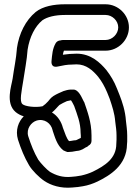

<svg xmlns="http://www.w3.org/2000/svg" viewBox="-20 -763 647 898"><path d="M358 -129V-118C343 -111 337 -107 334 -107C323 -107 318 -104 303 -103C292 -114 284 -139 274 -166C267 -193 250 -221 223 -237C230 -243 235 -247 241 -254C250 -263 254 -269 258 -272C270 -279 279 -284 293 -290C297 -291 304 -292 312 -294C315 -290 319 -283 322 -277L327 -267C341 -227 357 -189 357 -142C357 -138 358 -134 358 -129ZM274 -507C275 -514 277 -521 279 -526H474C533 -526 583 -576 583 -635C583 -694 533 -743 474 -743H283C233 -743 181 -734 147 -707C100 -668 69 -607 59 -537V-535C56 -490 45 -440 39 -395C34 -362 4 -281 53 -239C64 -230 77 -223 91 -219C66 -194 51 -154 64 -110C78 -67 94 -27 116 10C130 34 163 67 187 83C218 104 264 119 318 114L340 112H342L368 108C392 104 415 96 436 86C493 58 573 11 574 -89C575 -96 575 -103 575 -110V-129C575 -155 571 -178 569 -198C566 -244 552 -286 539 -319L527 -349C514 -382 498 -409 477 -436C449 -469 406 -512 338 -512C316 -512 295 -510 274 -507ZM263 -574C253 -574 245 -568 241 -562C225 -535 224 -507 221 -478C221 -476 216 -444 251 -452C274 -457 294 -461 316 -461C323 -461 330 -462 338 -462C383 -462 414 -434 439 -404C457 -381 469 -359 481 -331L493 -301C505 -265 516 -233 519 -194C522 -171 525 -151 525 -129V-110C525 -103 524 -97 524 -90C524 -22 471 12 414 40C397 48 378 54 360 58L335 62L314 64C272 68 242 57 214 41C199 31 170 0 159 -16C139 -50 125 -86 112 -126C102 -161 126 -191 151 -199C188 -210 219 -186 226 -154C226 -153 227 -151 227 -150C236 -125 246 -83 276 -60C277 -59 294 -52 295 -52H298C310 -52 325 -54 338 -57C361 -58 376 -71 380 -73C391 -77 394 -82 394 -82C403 -86 408 -95 408 -104V-129C408 -194 388 -243 374 -285C374 -286 372 -287 372 -288L366 -300C361 -310 346 -344 324 -344H310C301 -344 285 -340 277 -337C261 -330 246 -324 230 -314C215 -304 210 -294 205 -289C197 -280 188 -272 179 -266C146 -259 97 -265 85 -276C70 -289 81 -336 89 -387C95 -430 106 -483 109 -530C118 -590 144 -640 178 -668C201 -684 238 -693 283 -693H474C505 -693 533 -666 533 -635C533 -604 505 -576 474 -576H276C271 -576 266 -575 263 -574Z"/></svg>

Font: Blanket
Style: BlkOutline
Weight: 900
Foundry: Cannot Into Space Fonts
Version: Version 0.9